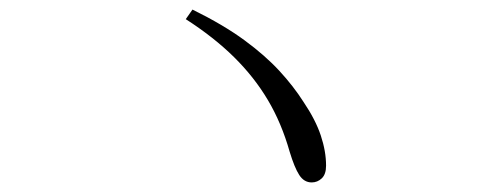

<svg xmlns="http://www.w3.org/2000/svg" viewBox="-20 -559 1040 401"><path d="M631 -178Q615 -178 605 -193.5Q595 -209 585 -242Q568 -302 539.5 -350Q511 -398 469 -439.5Q427 -481 368 -519L382 -539Q447 -507 490.5 -475Q534 -443 563.5 -411Q593 -379 614 -346Q639 -309 650 -276Q661 -243 661 -213Q661 -195 652 -186.5Q643 -178 631 -178Z"/></svg>

Font: Noto Serif KR ExtraLight
Style: Regular
Weight: 200
Designer: Ryoko NISHIZUKA 西塚涼子 (kana & ideographs); Frank Grießhammer (Latin, Greek & Cyrillic); Wenlong ZHANG 张文龙 (bopomofo); San
Foundry: Adobe
Version: Version 2.002-H1;hotconv 1.1.0;makeotfexe 2.6.0